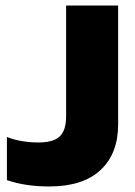

<svg xmlns="http://www.w3.org/2000/svg" viewBox="-20 -664 487 694"><path d="M158 10Q116 10 78 4.5Q40 -1 5 -13V-169Q29 -159 59 -154Q89 -149 119 -149Q173 -149 196 -171Q219 -193 219 -244V-644H407V-214Q407 -109 343.5 -49.5Q280 10 158 10Z"/></svg>

Font: Kanit
Style: Bold
Weight: 700
Designer: Katatrad Team
Foundry: CadsonDemak
Version: Version 2.000; ttfautohint (v1.8.3)